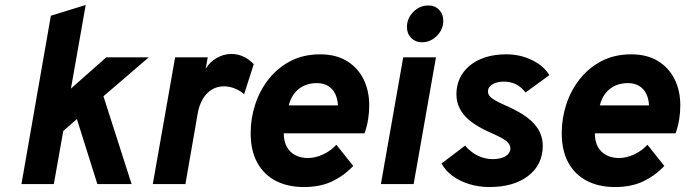

<svg xmlns="http://www.w3.org/2000/svg" viewBox="-20 -742 2762 774"><path d="M66.5 0 185 -678.5 325.5 -722 266 -385 408.5 -511H580L397 -354L510.5 0H372.5L290 -262L235 -214L197 0Z M596 0 686 -511H817.5L809 -464Q824 -491 852.8 -507.8Q881.5 -524.5 912.5 -524.5Q963 -524.5 1003 -483.5L964 -362Q947.5 -377 926 -385.5Q904.5 -394 883 -394Q856 -394 834.2 -381Q812.5 -368 797.8 -343.5Q783 -319 777 -285L727.5 0Z M1205 12Q1141 12 1092.8 -12.5Q1044.5 -37 1017.5 -85.5Q990.5 -134 990.5 -206Q990.5 -265 1009 -321.5Q1027.5 -378 1063.5 -423.5Q1099.5 -469 1151.5 -496Q1203.5 -523 1270.5 -523Q1334.5 -523 1378.8 -495.8Q1423 -468.5 1445.8 -422Q1468.5 -375.5 1468.5 -317Q1468.5 -289.5 1464 -261Q1459.5 -232.5 1449.5 -204.5H1124Q1124 -171.5 1136.5 -149.5Q1149 -127.5 1171 -116.2Q1193 -105 1221 -105Q1252 -105 1283.5 -120Q1315 -135 1336 -158.5L1404 -73Q1366.5 -33.5 1318.8 -10.8Q1271 12 1205 12ZM1144 -317H1342.5Q1341 -344 1331 -364.2Q1321 -384.5 1302.2 -395.8Q1283.5 -407 1257 -407Q1230 -407 1207.2 -397.2Q1184.5 -387.5 1168 -367.2Q1151.5 -347 1144 -317Z M1515.5 0 1605.5 -511H1737.5L1647.5 0ZM1680.5 -571.5Q1655 -571.5 1637.8 -589Q1620.5 -606.5 1620.5 -633Q1620.5 -668 1646.2 -694Q1672 -720 1707 -720Q1733.5 -720 1750.2 -702.5Q1767 -685 1767 -658.5Q1767 -623.5 1741.2 -597.5Q1715.5 -571.5 1680.5 -571.5Z M1952.5 12Q1910 12 1871.2 0Q1832.5 -12 1803.5 -33.5Q1774.5 -55 1760 -83L1855 -155Q1878.5 -127.5 1907 -114Q1935.5 -100.5 1966 -100.5Q1999 -100.5 2018.2 -112.5Q2037.5 -124.5 2037.5 -144.5Q2037.5 -159.5 2021.2 -173Q2005 -186.5 1962.5 -205Q1886 -238 1853 -275.8Q1820 -313.5 1820 -362Q1820 -410 1845.2 -446.5Q1870.5 -483 1915.8 -503Q1961 -523 2022 -523Q2076.5 -523 2124.5 -499.8Q2172.5 -476.5 2194.5 -439L2098.5 -369Q2066 -413 2011 -413Q1983.5 -413 1965.2 -402Q1947 -391 1947 -373Q1947 -359 1961 -347.5Q1975 -336 2017.5 -317Q2097.5 -282.5 2132.8 -243.5Q2168 -204.5 2168 -154.5Q2168 -78.5 2109.8 -33.2Q2051.5 12 1952.5 12Z M2459 12Q2395 12 2346.8 -12.5Q2298.5 -37 2271.5 -85.5Q2244.5 -134 2244.5 -206Q2244.5 -265 2263 -321.5Q2281.5 -378 2317.5 -423.5Q2353.5 -469 2405.5 -496Q2457.5 -523 2524.5 -523Q2588.5 -523 2632.8 -495.8Q2677 -468.5 2699.8 -422Q2722.5 -375.5 2722.5 -317Q2722.5 -289.5 2718 -261Q2713.5 -232.5 2703.5 -204.5H2378Q2378 -171.5 2390.5 -149.5Q2403 -127.5 2425 -116.2Q2447 -105 2475 -105Q2506 -105 2537.5 -120Q2569 -135 2590 -158.5L2658 -73Q2620.5 -33.5 2572.8 -10.8Q2525 12 2459 12ZM2398 -317H2596.5Q2595 -344 2585 -364.2Q2575 -384.5 2556.2 -395.8Q2537.5 -407 2511 -407Q2484 -407 2461.2 -397.2Q2438.5 -387.5 2422 -367.2Q2405.5 -347 2398 -317Z"/></svg>

Font: Overpass ExtraBold
Style: Italic
Weight: 800
Italic angle: -10°
Designer: Delve Withrington, Dave Bailey, Thomas Jockin
Foundry: Delve Fonts LLC
Version: Version 4.000